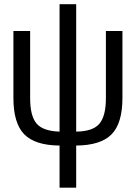

<svg xmlns="http://www.w3.org/2000/svg" viewBox="-20 -674 640 902"><path d="M337.9 -55.7Q416.5 -56.6 447 -92.8Q477.5 -128.9 477.5 -212.9V-528.3H555.2V-213.9Q555.2 -95.2 504.4 -43.2Q453.6 8.8 337.9 9.8V207.5H259.8V9.8Q144.5 8.8 93.8 -43.2Q43 -95.2 43 -213.9V-528.3H121.6V-212.9Q121.6 -129.4 151.6 -93.8Q181.6 -58.1 259.8 -55.7V-654.3H337.9Z"/></svg>

Font: Cousine
Style: Regular
Weight: 400
Monospace: yes
Designer: Steve Matteson
Foundry: Ascender Corporation
Version: Version 1.20